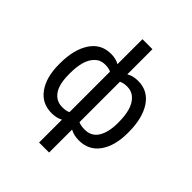

<svg xmlns="http://www.w3.org/2000/svg" viewBox="-257 -900 1252 1252"><g transform="rotate(45 369.0 -273.5)"><path d="M243.2 10.3Q152.3 10.3 102.1 -60.5Q51.8 -131.3 51.8 -248.5V-258.8Q51.8 -385.7 102.1 -461.9Q152.3 -538.1 244.6 -538.1Q289.1 -538.1 320.8 -519.5V-750H413.1V-518.1Q446.3 -538.1 493.2 -538.1Q585.4 -538.1 635.7 -461.9Q686 -385.7 686 -258.8V-248.5Q686 -131.3 635.7 -60.5Q585.4 10.3 494.1 10.3Q447.3 10.3 413.1 -8.8V203.1H320.8V-7.8Q287.6 10.3 243.2 10.3ZM413.1 -449.7V-77.1Q435.1 -66.4 470.7 -66.4Q533.7 -66.4 564 -116.2Q594.2 -166 594.2 -248.5V-258.8Q594.2 -316.9 581.8 -361.3Q569.3 -405.8 540.8 -433.6Q512.2 -461.4 469.7 -461.4Q435.5 -461.4 413.1 -449.7ZM143.6 -258.8V-248.5Q143.6 -194.3 155.3 -154.8Q167 -115.2 194.8 -90.8Q222.7 -66.4 264.6 -66.4Q298.8 -66.4 320.8 -77.1V-450.7Q299.8 -461.4 266.1 -461.4Q223.6 -461.4 195.6 -433.3Q167.5 -405.3 155.5 -361.3Q143.6 -317.4 143.6 -258.8Z"/></g></svg>

Font: Bert Sans Medium
Style: Regular
Weight: 500
Designer: Christian Robertson, Adam Twardoch, & Cristiano Sobral
Foundry: Google
Version: Version 12.135;January 10, 2020;FontCreator 12.0.0.2547 64-b